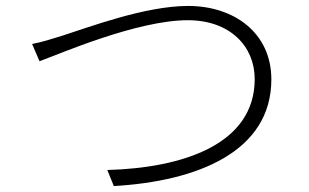

<svg xmlns="http://www.w3.org/2000/svg" viewBox="-20 -655 1040 646"><path d="M88 -507 113 -449C177 -472 440 -587 612 -587C754 -587 837 -499 837 -389C837 -169 595 -90 341 -83L363 -29C643 -45 893 -144 893 -388C893 -544 768 -635 613 -635C468 -635 278 -563 190 -535C151 -523 124 -514 88 -507Z"/></svg>

Font: Noto Sans JP Light
Style: Regular
Weight: 300
Designer: Ryoko NISHIZUKA (kana & ideographs); Paul D. Hunt (Latin, Greek & Cyrillic); Wenlong ZHANG (bopomofo); Sandoll Communica
Foundry: Adobe Systems Incorporated
Version: Version 1.004;PS 1.004;hotconv 1.0.82;makeotf.lib2.5.63406